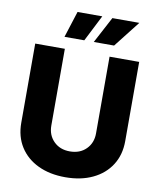

<svg xmlns="http://www.w3.org/2000/svg" viewBox="-101 -1031 928 1119"><g transform="rotate(10 363.0 -471.5)"><path d="M362.3 9.3Q270 9.3 200.9 -23.7Q131.8 -56.6 93.5 -116.9Q55.2 -177.2 55.2 -258.8V-727.5H230.5V-273.4Q230.5 -216.8 267.1 -180.2Q303.7 -143.6 362.3 -143.6Q421.9 -143.6 458.5 -180.2Q495.1 -216.8 495.1 -273.4V-727.5H670.4V-258.8Q670.4 -177.2 631.8 -116.9Q593.3 -56.6 523.9 -23.7Q454.6 9.3 362.3 9.3ZM509.8 -795.9H389.6L472.2 -951.7H631.8ZM333.5 -795.9H216.3L266.1 -951.7H412.6Z"/></g></svg>

Font: Inter Extra Bold
Style: Regular
Weight: 800
Designer: Rasmus Andersson
Foundry: rsms
Version: Version 4.000;git-3c8e0fc